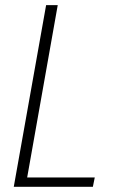

<svg xmlns="http://www.w3.org/2000/svg" viewBox="-20 -722 448 742"><path d="M158.2 -702.1H203.1L85 -36.1H346.2L338.9 0H33.2Z"/></svg>

Font: SVN-Poppins ExtraLight
Style: Italic
Weight: 200
Italic angle: -10°
Designer: Ninad Kale (Devanagari), Jonny Pinhorn (Latin)
Foundry: Indian Type Foundry
Version: Version 3.002 2017